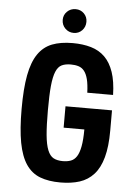

<svg xmlns="http://www.w3.org/2000/svg" viewBox="-59 -915 699 971"><g transform="rotate(5 290.5 -430.0)"><path d="M276.9 -267.6H382.1Q381.9 -214.4 375.6 -181.4Q369.4 -148.3 357.5 -129.9Q345.6 -111.6 328 -105.1Q310.4 -98.6 287.4 -98.6Q259 -98.6 240.2 -108.6Q221.4 -118.7 210.2 -146.6Q199 -174.4 194.4 -222.9Q189.9 -271.4 189.9 -348Q189.9 -424.9 194.4 -471.9Q199 -519 209.9 -545.1Q220.7 -571.1 239.1 -580.1Q257.6 -589.1 285.3 -589.1Q307.6 -589.1 324.8 -583.7Q342 -578.3 353.8 -563.5Q365.6 -548.7 372.4 -522.4Q379.1 -496 380.6 -454.1H511.6Q509.9 -523.3 493.9 -569.9Q478 -616.6 449.3 -644.9Q420.6 -673.3 379.1 -685.5Q337.6 -697.7 285.7 -697.7Q224.6 -697.7 181.3 -680.9Q138 -664 110.3 -623.7Q82.6 -583.4 69.7 -515.1Q56.9 -446.9 56.9 -343.7Q56.9 -240.9 69.7 -172.6Q82.6 -104.3 110.1 -63.6Q137.7 -23 180.9 -6.5Q224 10 284.1 10Q339.3 10 381.7 -3.6Q424.1 -17.3 453.5 -49.9Q482.9 -82.4 497.9 -137.1Q513 -191.9 513 -273V-376.1H276.9ZM285.5 -749.3Q311 -749.3 328.1 -767.1Q345.1 -784.9 345.1 -810.7Q345.1 -835.6 328 -852.8Q310.9 -870 285.4 -870Q259.9 -870 242.3 -852.7Q224.7 -835.5 224.7 -810.7Q224.7 -784.9 242.3 -767.1Q259.9 -749.3 285.5 -749.3Z"/></g></svg>

Font: Secuela Black
Style: Regular
Weight: 900
Designer: Fernando Haro
Foundry: deFharo
Version: Version 1.704